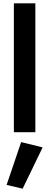

<svg xmlns="http://www.w3.org/2000/svg" viewBox="-20 -800 298 1162"><path d="M64 -780V0H194V-780ZM108 60 20 319 117 342 238 92Z"/></svg>

Font: Jost SemiBold
Style: Regular
Weight: 600
Version: Version 3.710